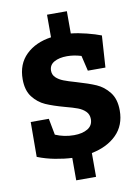

<svg xmlns="http://www.w3.org/2000/svg" viewBox="-102 -900 802 1096"><g transform="rotate(-10 299.0 -352.0)"><path d="M364 -10V128H249V-2Q204 -4 151 -14Q98 -24 50 -43L51 -245H156L174 -150Q225 -128 282 -128Q331 -128 361.5 -146.5Q392 -165 392 -202Q392 -229 374.5 -246.5Q357 -264 330.5 -274Q304 -284 258 -296Q192 -314 150 -332.5Q108 -351 78 -389.5Q48 -428 48 -493Q48 -581 103 -634.5Q158 -688 249 -701V-832H364V-703Q405 -699 454.5 -686.5Q504 -674 537 -661L525 -477H423L402 -566Q360 -579 320 -579Q274 -579 245 -562.5Q216 -546 216 -513Q216 -489 233 -473Q250 -457 275.5 -447Q301 -437 347 -424Q416 -404 458.5 -385.5Q501 -367 532 -327.5Q563 -288 563 -222Q563 -136 509 -82Q455 -28 364 -10Z"/></g></svg>

Font: Bitter Pro ExtraBold
Style: Regular
Weight: 800
Designer: Sol Matas, and Bitter project Authors
Foundry: Sol Matas
Version: Version 1.010